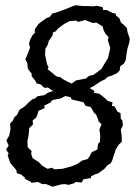

<svg xmlns="http://www.w3.org/2000/svg" viewBox="-20 -696 514 728"><path d="M179 12 155 2H140L124 -6L99 -3L96 -7L74 -18L75 -22L59 -35L44 -39L42 -51L30 -65L19 -78L16 -86L9 -108L13 -114L3 -129L13 -144L4 -164L15 -182L20 -207L18 -227L28 -238L35 -252L45 -261L54 -280L70 -290L75 -294L92 -311L105 -321L112 -322L122 -331L147 -335L163 -345L181 -351L162 -364L148 -363L134 -376L118 -380L116 -387L100 -407V-417L90 -429L85 -438L84 -455L76 -471L80 -480L94 -515L90 -531L94 -545L104 -564L112 -571V-585L125 -604L136 -613L157 -628L169 -632L177 -644L188 -647L214 -656L235 -664L257 -673L266 -676L294 -673H315L334 -672L347 -674L369 -669L371 -658H385L406 -647L419 -644L420 -637L432 -628L439 -610L447 -604L461 -590L464 -572L469 -559L472 -548L470 -534L463 -511L458 -480L457 -469L450 -455L436 -445L434 -429L423 -418L403 -409L388 -404L378 -395L361 -387L349 -379L336 -370L320 -362L338 -351L336 -344L355 -341L364 -335L380 -322L389 -313L407 -308L404 -295L415 -292L425 -273L437 -267L438 -246L444 -239L446 -220L438 -205L441 -183L442 -159L430 -147L418 -128L417 -122L412 -109L406 -89L400 -77L388 -70L376 -56L353 -39L338 -34L325 -27V-21L296 -16L290 -4L266 -6L263 -2L240 5L226 2L213 3ZM252 -379 268 -391 305 -398 317 -408 334 -412 348 -422 365 -435 372 -447 376 -454 389 -475 391 -482 398 -514 389 -543 392 -555 380 -568 373 -581 369 -596 346 -610 331 -609 303 -620 276 -613 269 -618 244 -616 223 -605 200 -588 191 -577 181 -573 179 -561 165 -541 161 -526 152 -511 151 -488 158 -454 164 -440 160 -434 179 -419 193 -407 212 -402 216 -397 239 -385ZM185 -54 217 -56 254 -66 274 -75 291 -87 312 -93 319 -102 328 -119 349 -129 352 -151 359 -158 360 -181 357 -205 365 -225 354 -235 351 -246 344 -262 337 -268 324 -290 304 -295 297 -308 277 -313 251 -319 249 -327 228 -332 211 -323 191 -319 178 -316 171 -307 148 -296 149 -286 126 -276 122 -262 117 -250 104 -240 105 -224 91 -210 88 -180 84 -161 85 -138 100 -123 98 -113 104 -96 126 -82 141 -67 160 -56 178 -60Z"/></svg>

Font: Winky Rough Light
Style: Italic
Weight: 300
Italic angle: -8.97852°
Designer: Simon Atzbach
Foundry: typofactur
Version: Version 1.206; ttfautohint (v1.8.4.7-5d5b)